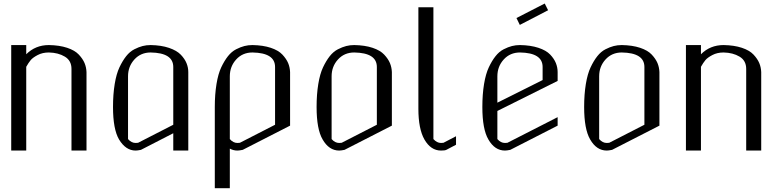

<svg xmlns="http://www.w3.org/2000/svg" viewBox="-20 -832 4331 1061"><path d="M42 -583H125V-532.2Q175.8 -583 250 -583Q308.6 -582 351.1 -567.9Q393.6 -553.7 415.5 -530.3Q437.5 -506.8 447.3 -483.4Q457 -460 458 -433.6V0H375V-451.2Q375 -497.1 338.4 -519Q301.8 -541 250 -542Q214.8 -542 188 -527.8Q161.1 -513.7 149.4 -499.5Q137.7 -485.4 125 -462.9V0H42Z M812.5 -583Q871.1 -582 914.1 -567.4Q957 -552.7 979 -529.8Q1001 -506.8 1010.7 -482.9Q1020.5 -459 1020.5 -433.6V0H937.5V-95.7L758.8 -3.9Q739.3 0 729.5 0Q674.8 0 637.7 -61.5Q604.5 -118.2 604.5 -240.2Q604.5 -310.5 613.8 -367.2Q623 -423.8 640.1 -460Q657.2 -496.1 677.2 -521.5Q697.3 -546.9 722.2 -559.6Q747.1 -572.3 768.1 -577.6Q789.1 -583 812.5 -583ZM812.5 -542Q757.8 -542 722.7 -503.4Q687.5 -464.8 687.5 -410.2V-63.5Q706.1 -42 729.5 -42Q739.3 -42 743.2 -43L937.5 -142.6V-461.9Q937.5 -540 812.5 -542Z M1375 -542Q1320.3 -542 1285.2 -503.4Q1250 -464.8 1250 -410.2V-63.5Q1268.6 -42 1292 -42Q1301.8 -42 1305.7 -43L1500 -142.6V-461.9Q1500 -540 1375 -542ZM1375 -583Q1433.6 -582 1476.1 -567.9Q1518.6 -553.7 1540.5 -530.3Q1562.5 -506.8 1572.3 -483.4Q1582 -460 1583 -433.6V-137.7L1321.3 -3.9Q1301.8 0 1292 0Q1269.5 0 1250 -10.7V208H1167V-240.2Q1167 -310.5 1176.3 -367.2Q1185.5 -423.8 1202.6 -460Q1219.7 -496.1 1239.7 -521.5Q1259.8 -546.9 1284.7 -559.6Q1309.6 -572.3 1330.6 -577.6Q1351.6 -583 1375 -583Z M1937.5 -542Q1882.8 -542 1847.7 -503.4Q1812.5 -464.8 1812.5 -410.2V-63.5Q1831.1 -42 1854.5 -42Q1864.3 -42 1868.2 -43L2062.5 -142.6V-461.9Q2062.5 -540 1937.5 -542ZM1937.5 -583Q1996.1 -582 2038.6 -567.9Q2081.1 -553.7 2103 -530.3Q2125 -506.8 2134.8 -483.4Q2144.5 -460 2145.5 -433.6V-137.7L1883.8 -3.9Q1864.3 0 1854.5 0Q1797.9 0 1762.7 -61.5Q1729.5 -118.2 1729.5 -240.2Q1729.5 -310.5 1738.8 -367.2Q1748 -423.8 1765.1 -460Q1782.2 -496.1 1802.2 -521.5Q1822.3 -546.9 1847.2 -559.6Q1872.1 -572.3 1893.1 -577.6Q1914.1 -583 1937.5 -583Z M2292 -792H2375V-63.5Q2394.5 -42 2417 -42Q2426.8 -42 2430.7 -43L2500 -79.1V-32.2L2446.3 -3.9Q2438.5 0 2417 0Q2360.4 0 2325.2 -61.5Q2292 -120.1 2292 -230.5Z M2990.2 -812.5 3008.8 -775.4 2852.5 -694.3 2834 -732.4ZM2853.5 -583Q2912.1 -582 2955.1 -567.9Q2998 -553.7 3020 -530.8Q3042 -507.8 3051.8 -483.4Q3061.5 -459 3061.5 -433.6V-384.8L2728.5 -218.8V-63.5Q2747.1 -42 2770.5 -42Q2780.3 -42 2784.2 -43L3061.5 -184.6V-137.7L2799.8 -3.9Q2780.3 0 2770.5 0Q2713.9 0 2678.7 -61.5Q2645.5 -118.2 2645.5 -240.2Q2645.5 -310.5 2654.8 -367.2Q2664.1 -423.8 2681.2 -460Q2698.2 -496.1 2718.3 -521.5Q2738.3 -546.9 2763.2 -559.6Q2788.1 -572.3 2809.1 -577.6Q2830.1 -583 2853.5 -583ZM2853.5 -542Q2798.8 -542 2763.7 -503.4Q2728.5 -464.8 2728.5 -410.2V-264.6L2978.5 -389.6V-461.9Q2978.5 -540 2853.5 -542Z M3416 -542Q3361.3 -542 3326.2 -503.4Q3291 -464.8 3291 -410.2V-63.5Q3309.6 -42 3333 -42Q3342.8 -42 3346.7 -43L3541 -142.6V-461.9Q3541 -540 3416 -542ZM3416 -583Q3474.6 -582 3517.1 -567.9Q3559.6 -553.7 3581.5 -530.3Q3603.5 -506.8 3613.3 -483.4Q3623 -460 3624 -433.6V-137.7L3362.3 -3.9Q3342.8 0 3333 0Q3276.4 0 3241.2 -61.5Q3208 -118.2 3208 -240.2Q3208 -310.5 3217.3 -367.2Q3226.6 -423.8 3243.7 -460Q3260.7 -496.1 3280.8 -521.5Q3300.8 -546.9 3325.7 -559.6Q3350.6 -572.3 3371.6 -577.6Q3392.6 -583 3416 -583Z M3770.5 -583H3853.5V-532.2Q3904.3 -583 3978.5 -583Q4037.1 -582 4079.6 -567.9Q4122.1 -553.7 4144 -530.3Q4166 -506.8 4175.8 -483.4Q4185.5 -460 4186.5 -433.6V0H4103.5V-451.2Q4103.5 -497.1 4066.9 -519Q4030.3 -541 3978.5 -542Q3943.4 -542 3916.5 -527.8Q3889.6 -513.7 3877.9 -499.5Q3866.2 -485.4 3853.5 -462.9V0H3770.5Z"/></svg>

Font: wanta
Style: Medium
Weight: 500
Version: Version 0.91